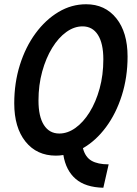

<svg xmlns="http://www.w3.org/2000/svg" viewBox="-20 -721 646 903"><path d="M47 -235Q47 -331 73.5 -415.5Q100 -500 147 -564Q194 -628 255 -664.5Q316 -701 385 -701Q474 -701 527 -635Q580 -569 580 -455Q580 -358 553 -272.5Q526 -187 478.5 -123Q431 -59 370 -24Q381 18 410.5 35Q440 52 491 52L466 162Q382 160 336 120.5Q290 81 278 8Q260 11 243 11Q153 11 100 -55Q47 -121 47 -235ZM161 -248Q161 -173 186.5 -133Q212 -93 259 -93Q298 -93 335 -119.5Q372 -146 401.5 -193.5Q431 -241 448.5 -304.5Q466 -368 466 -442Q466 -517 440.5 -557Q415 -597 368 -597Q329 -597 292 -570.5Q255 -544 225.5 -496Q196 -448 178.5 -384.5Q161 -321 161 -248Z"/></svg>

Font: Radio Canada Condensed Medium
Style: Italic
Weight: 500
Width: 3
Italic angle: -12°
Designer: Charles Daoud, Etienne Aubert Bonn, Alexandre Saumier Demers, Jacques Le Bailly
Foundry: Radio-Canada
Version: Version 2.104; ttfautohint (v1.8.4.7-5d5b);gftools[0.9.28.de